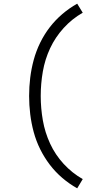

<svg xmlns="http://www.w3.org/2000/svg" viewBox="-20 -861 540 1042"><path d="M399 161 429 111Q371 78 325.5 28.5Q280 -21 252 -81.5Q224 -142 212.5 -208Q201 -274 201 -340Q201 -407 212.5 -473Q224 -539 252 -599Q280 -659 325.5 -709Q371 -759 429 -792L399 -841Q356 -817 318 -784.5Q280 -752 250 -713Q220 -674 198 -629Q176 -584 163 -536Q150 -488 144 -439Q138 -390 138 -340Q138 -291 144 -241.5Q150 -192 163 -144Q176 -96 198 -51.5Q220 -7 250 32.5Q280 72 318 104.5Q356 137 399 161Z"/></svg>

Font: Iosevka SS09 Light
Style: Regular
Weight: 300
Monospace: yes
Designer: Belleve Invis
Foundry: Belleve Invis
Version: Version 5.2.1; ttfautohint (v1.8.3)